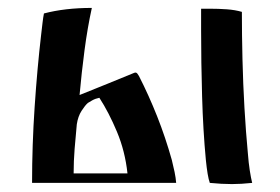

<svg xmlns="http://www.w3.org/2000/svg" viewBox="-20 -462 707 485"><path d="M61 0Q61 -95 67.5 -192Q74 -289 84 -375Q86 -392 87.5 -405Q89 -418 91 -428Q144 -442 212 -442Q201 -392 193.5 -335Q186 -278 181 -222Q216 -236 250.5 -250Q285 -264 319 -278Q324 -280 327 -276Q330 -272 331 -270Q356 -221 377 -168Q398 -115 414 -58Q418 -42 421 -27.5Q424 -13 425 0ZM510 -440Q532 -440 553 -438.5Q574 -437 591 -432Q591 -375 592.5 -312.5Q594 -250 597.5 -189.5Q601 -129 606 -76Q608 -50 611 -31Q614 -12 617 0Q589 3 566 3Q540 3 510 0Q507 -8 504.5 -23Q502 -38 500 -58Q493 -132 490.5 -218.5Q488 -305 488 -386V-440ZM302 -24Q296 -80 275.5 -129Q255 -178 231 -215Q221 -213 213 -208.5Q205 -204 202 -202Q195 -196 186 -182Q177 -168 174 -148Q171 -117 168.5 -86Q166 -55 166 -24Z"/></svg>

Font: Ponomar
Style: Regular
Weight: 400
Version: Version 1.301; ttfautohint (v1.8.4.7-5d5b)